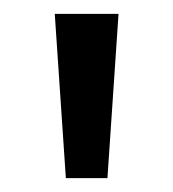

<svg xmlns="http://www.w3.org/2000/svg" viewBox="-20 -770 250 277"><path d="M75 -513H135L151 -750H59Z"/></svg>

Font: Bounded Light
Style: Regular
Weight: 300
Designer: Vlad Churkin
Version: Version 3.0